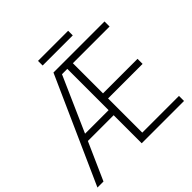

<svg xmlns="http://www.w3.org/2000/svg" viewBox="-206 -1027 1219 1219"><g transform="rotate(-45 403.5 -417.5)"><path d="M776.4 0H396.5V-252H165L53.2 0H-1L317.9 -713.9H776.4V-668.5H446.8V-397.9H756.8V-352.5H446.8V-45.4H776.4ZM185.1 -297.4H396.5V-668H348.6ZM571.3 -835.4V-793.9H300.8V-835.4Z"/></g></svg>

Font: Open Sans Light
Style: Regular
Weight: 300
Designer: Monotype Design Team
Foundry: Monotype Imaging Inc.
Version: Version 3.000; ttfautohint (v1.8.4)